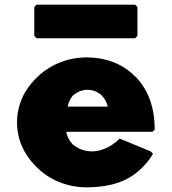

<svg xmlns="http://www.w3.org/2000/svg" viewBox="-20 -781 736 823"><path d="M442 -324H270C274 -341 280 -358 294 -373C310 -386 329 -396 356 -396C379 -396 399 -387 415 -373C428 -360 437 -345 442 -324ZM491 -185C415 -113 336 -124 292 -162C278 -176 267 -196 264 -216H633L643 -225V-228C643 -325 612 -401 560 -453L558 -454H557L552 -460C501 -509 431 -535 352 -535C269 -535 195 -503 141 -452L133 -444C83 -395 53 -329 53 -256C53 -184 83 -118 133 -69L140 -62C192 -10 268 22 352 22C444 22 525 0 584 -57L592 -65C607 -80 622 -98 634 -119L636 -122L626 -132L493 -187ZM127 -751V-627L137 -617H559L569 -627V-751L559 -761H137Z"/></svg>

Font: Hussar Woodtype
Style: Ultra
Weight: 900
Foundry: Cannot Into Space Fonts
Version: Version 1.07